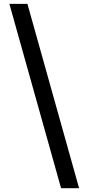

<svg xmlns="http://www.w3.org/2000/svg" viewBox="-20 -801 471 998"><path d="M391.1 177.2H297.4L28.8 -780.8H122.6Z"/></svg>

Font: Merriweather
Style: Regular
Weight: 400
Designer: Eben Sorkin
Foundry: Eben Sorkin
Version: Version 1.584; ttfautohint (v1.6)